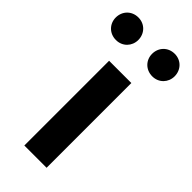

<svg xmlns="http://www.w3.org/2000/svg" viewBox="-296 -849 897 897"><g transform="rotate(45 152.5 -400.0)"><path d="M79 0H226V-560H79ZM33 -651C76 -651 107 -684 107 -725C107 -767 76 -800 33 -800C-11 -800 -42 -767 -42 -725C-42 -684 -11 -651 33 -651ZM273 -651C316 -651 347 -684 347 -725C347 -767 316 -800 273 -800C229 -800 198 -767 198 -725C198 -684 229 -651 273 -651Z"/></g></svg>

Font: Noto Sans Mono CJK TC
Style: Bold
Weight: 700
Designer: Ryoko NISHIZUKA 西塚涼子 (kana, bopomofo & ideographs); Paul D. Hunt (Latin, Greek & Cyrillic); Sandoll Communications 산돌커뮤니
Foundry: Adobe
Version: Version 2.004;hotconv 1.0.118;makeotfexe 2.5.65603